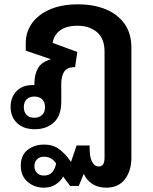

<svg xmlns="http://www.w3.org/2000/svg" viewBox="-20 -589 705 887"><path d="M182 278Q139 278 107.5 251Q76 224 76 176Q76 128 107.5 103.5Q139 79 183 79Q226 79 254 100.5Q282 122 302 151L308 159L334 83H394Q393 134 404.5 157Q416 180 436 180Q451 180 457 169Q463 158 463 140V-350Q463 -411 428 -440.5Q393 -470 339 -470Q286 -470 257.5 -448.5Q229 -427 223 -391L337 -349L327 -279Q290 -279 276.5 -258Q263 -237 263 -202V-119Q263 -55 229 -23.5Q195 8 141 8Q89 8 59 -20.5Q29 -49 29 -95Q29 -139 56 -167.5Q83 -196 131 -196Q135 -196 139 -196V-203Q139 -245 155.5 -274Q172 -303 213 -314V-316L99 -355V-390Q99 -442 128.5 -482.5Q158 -523 212 -546Q266 -569 340 -569Q412 -569 467.5 -546.5Q523 -524 555 -479.5Q587 -435 587 -369V140Q587 199 557.5 238.5Q528 278 471 278Q432 278 405.5 260Q379 242 367 214L344 270H304L272 227Q259 249 236.5 263.5Q214 278 182 278ZM139 -45Q161 -45 174.5 -58Q188 -71 188 -94Q188 -118 174.5 -130.5Q161 -143 139 -143Q116 -143 103 -130Q90 -117 90 -94Q90 -71 103 -58Q116 -45 139 -45ZM183 222Q209 222 222.5 205Q236 188 239 166Q218 135 184 135Q162 135 150.5 147.5Q139 160 139 178Q139 198 151 210Q163 222 183 222Z"/></svg>

Font: Noto Sans Thai Looped SemiBold
Style: Regular
Weight: 600
Designer: Sasikarn Vongin, Ben Mitchell
Foundry: The Fontpad Ltd
Version: Version 1.001; ttfautohint (v1.8.4.7-5d5b)